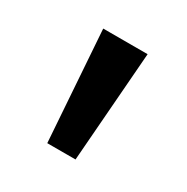

<svg xmlns="http://www.w3.org/2000/svg" viewBox="-79 -827 401 412"><g transform="rotate(30 121.0 -620.5)"><path d="M86 -484 67 -757H177L156 -484Z"/></g></svg>

Font: Menbere
Style: Regular
Weight: 400
Designer: Aleme Tadesse
Foundry: Sorkin Type Co
Version: Version 1.000